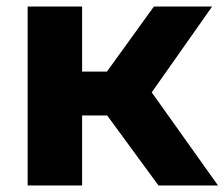

<svg xmlns="http://www.w3.org/2000/svg" viewBox="-20 -567 686 587"><path d="M464.5 0 258.5 -281 450.5 -547H628.5L429 -263.5V-305.5L646.5 0ZM64.5 0V-547H231V0ZM217 -214V-348H317.5V-214Z"/></svg>

Font: Encode Sans SemiExpanded
Style: Bold
Weight: 700
Width: 6
Designer: Multiple Designers
Foundry: Impallari Type
Version: Version 3.002